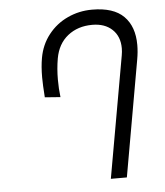

<svg xmlns="http://www.w3.org/2000/svg" viewBox="-52 -771 704 818"><g transform="rotate(-5 300.0 -362.5)"><path d="M484 -550Q484 -601 452.2 -630.8Q420.5 -660.5 367 -660.5Q305 -660.5 262.2 -626.5Q219.5 -592.5 208.5 -530.5Q201 -487 201 -440.5Q201 -401.5 205.5 -365.5L139 -370.5Q135 -425 135 -456Q135 -502 141.5 -538.5Q151.5 -595 184.8 -637.2Q218 -679.5 267 -702.2Q316 -725 372 -725Q463.5 -725 507.2 -681.2Q551 -637.5 551 -558.5Q551 -528.5 545 -495.5L457.5 0H389L481 -519Q484 -535.5 484 -550Z"/></g></svg>

Font: JuliaMono Light
Style: Italic
Weight: 300
Italic angle: -9°
Monospace: yes
Designer: cormullion
Foundry: corm
Version: Version 0.054; ttfautohint (v1.8.4)